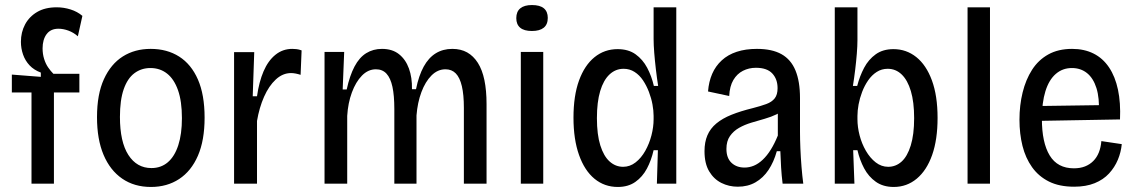

<svg xmlns="http://www.w3.org/2000/svg" viewBox="-20 -729 4511 762"><path d="M105 0V-362H27V-433L142 -424V-441Q115 -451 97.5 -469.5Q80 -488 71.5 -512.5Q63 -537 63 -563Q63 -601 79.5 -632Q96 -663 127.5 -681.5Q159 -700 205 -700Q233 -700 260 -691.5Q287 -683 307 -666L289 -585Q272 -600 251.5 -607.5Q231 -615 212 -615Q181 -615 165 -593.5Q149 -572 149 -537Q149 -515 155 -495.5Q161 -476 171 -461.5Q181 -447 192 -436H295V-362H194V0Z M579 13Q513 13 465 -20Q417 -53 391 -114.5Q365 -176 365 -264Q365 -355 392.5 -415Q420 -475 467.5 -505Q515 -535 578 -535Q643 -535 691 -504.5Q739 -474 765.5 -413.5Q792 -353 792 -262Q792 -172 765.5 -111Q739 -50 691 -18.5Q643 13 579 13ZM581 -62Q619 -62 646 -85Q673 -108 687.5 -152.5Q702 -197 702 -260Q702 -327 686.5 -371Q671 -415 643 -437Q615 -459 577 -459Q541 -459 513.5 -438.5Q486 -418 471 -375Q456 -332 456 -265Q456 -166 489.5 -114Q523 -62 581 -62Z M909 0V-306V-522H989L983 -347H1000Q1008 -404 1026 -446Q1044 -488 1073 -511.5Q1102 -535 1140 -535Q1148 -535 1157 -534Q1166 -533 1177 -529L1173 -432Q1164 -435 1154 -437Q1144 -439 1135 -439Q1102 -439 1074.5 -413.5Q1047 -388 1028 -345Q1009 -302 1000 -249V0Z M1268 0V-343V-523H1346L1340 -374H1356Q1368 -429 1387 -465Q1406 -501 1433.5 -518Q1461 -535 1496 -535Q1537 -535 1563.5 -514Q1590 -493 1603 -457Q1616 -421 1615 -375H1631Q1642 -429 1661.5 -464.5Q1681 -500 1709.5 -517.5Q1738 -535 1775 -535Q1809 -535 1834 -521Q1859 -507 1876.5 -479.5Q1894 -452 1902.5 -411Q1911 -370 1911 -316V0H1821V-301Q1821 -353 1813 -387Q1805 -421 1789 -437.5Q1773 -454 1748 -454Q1717 -454 1692.5 -429.5Q1668 -405 1652.5 -363.5Q1637 -322 1633 -271V0H1545V-296Q1545 -350 1537.5 -384.5Q1530 -419 1514 -436.5Q1498 -454 1472 -454Q1441 -454 1416.5 -429Q1392 -404 1376.5 -362Q1361 -320 1358 -269V0Z M2047 0V-523H2136V0ZM2091 -606Q2060 -606 2044.5 -619Q2029 -632 2029 -657Q2029 -683 2045 -696Q2061 -709 2091 -709Q2123 -709 2138.5 -696Q2154 -683 2154 -658Q2154 -632 2138 -619Q2122 -606 2091 -606Z M2432 13Q2379 13 2339.5 -19.5Q2300 -52 2278 -114Q2256 -176 2256 -262Q2256 -349 2278 -409.5Q2300 -470 2339.5 -502Q2379 -534 2431 -534Q2474 -534 2502.5 -513.5Q2531 -493 2548.5 -460Q2566 -427 2575 -388H2592Q2587 -420 2583 -454Q2579 -488 2576.5 -519.5Q2574 -551 2574 -574V-700H2664V-264V0H2587L2591 -133H2574Q2565 -93 2547.5 -60Q2530 -27 2501.5 -7Q2473 13 2432 13ZM2453 -67Q2480 -67 2502.5 -84.5Q2525 -102 2541 -130.5Q2557 -159 2565.5 -192Q2574 -225 2574 -256V-269Q2574 -290 2569.5 -314.5Q2565 -339 2555.5 -364Q2546 -389 2532 -410Q2518 -431 2498.5 -443.5Q2479 -456 2455 -456Q2423 -456 2399 -433.5Q2375 -411 2362 -367.5Q2349 -324 2349 -260Q2349 -195 2362.5 -152Q2376 -109 2399.5 -88Q2423 -67 2453 -67Z M2908 12Q2873 12 2843 -3Q2813 -18 2794.5 -49Q2776 -80 2776 -129Q2776 -165 2787.5 -192Q2799 -219 2823 -239Q2847 -259 2883 -273.5Q2919 -288 2968 -300Q2999 -308 3021 -316Q3043 -324 3054.5 -338.5Q3066 -353 3066 -379Q3066 -415 3045 -437.5Q3024 -460 2980 -460Q2952 -460 2928.5 -448Q2905 -436 2890.5 -411.5Q2876 -387 2874 -348L2790 -366Q2793 -405 2806.5 -436Q2820 -467 2844.5 -489.5Q2869 -512 2904 -523.5Q2939 -535 2984 -535Q3044 -535 3081.5 -514Q3119 -493 3137 -449.5Q3155 -406 3155 -340V-206Q3155 -177 3156.5 -140.5Q3158 -104 3161 -67Q3164 -30 3168 0H3086Q3082 -32 3080 -64.5Q3078 -97 3077 -129H3063Q3051 -86 3030 -54.5Q3009 -23 2978.5 -5.5Q2948 12 2908 12ZM2935 -64Q2954 -64 2972 -71.5Q2990 -79 3007 -95Q3024 -111 3039 -135Q3054 -159 3067 -191V-299L3095 -302Q3084 -286 3062.5 -275.5Q3041 -265 3014.5 -257.5Q2988 -250 2961.5 -242Q2935 -234 2913 -221.5Q2891 -209 2877 -189Q2863 -169 2863 -138Q2863 -102 2883 -83Q2903 -64 2935 -64Z M3527 13Q3485 13 3456 -7.5Q3427 -28 3409.5 -61Q3392 -94 3383 -133H3366L3371 0H3293V-263V-700H3383V-570Q3383 -547 3380.5 -516Q3378 -485 3374 -452Q3370 -419 3365 -388H3382Q3392 -427 3409.5 -460Q3427 -493 3455.5 -513.5Q3484 -534 3526 -534Q3577 -534 3616.5 -502.5Q3656 -471 3678.5 -410Q3701 -349 3701 -261Q3701 -175 3679.5 -114Q3658 -53 3618.5 -20Q3579 13 3527 13ZM3505 -67Q3535 -67 3558 -87.5Q3581 -108 3594.5 -151.5Q3608 -195 3608 -260Q3608 -324 3595 -367.5Q3582 -411 3558.5 -433.5Q3535 -456 3503 -456Q3479 -456 3459.5 -443.5Q3440 -431 3425.5 -410Q3411 -389 3401.5 -364Q3392 -339 3387.5 -314.5Q3383 -290 3383 -269V-256Q3383 -225 3391.5 -192Q3400 -159 3416.5 -130.5Q3433 -102 3455.5 -84.5Q3478 -67 3505 -67Z M3820 0V-700H3909V0Z M4243 12Q4184 12 4143 -8.5Q4102 -29 4076 -65.5Q4050 -102 4038 -150Q4026 -198 4026 -254Q4026 -311 4038.5 -362Q4051 -413 4076 -452Q4101 -491 4140.5 -513Q4180 -535 4235 -535Q4283 -535 4320 -516.5Q4357 -498 4381.5 -461.5Q4406 -425 4417 -373Q4428 -321 4425 -255L4087 -249V-308L4366 -312L4341 -281Q4344 -340 4331.5 -379.5Q4319 -419 4294 -439Q4269 -459 4234 -459Q4197 -459 4170 -435.5Q4143 -412 4129 -367Q4115 -322 4115 -257Q4115 -163 4146 -112Q4177 -61 4242 -61Q4267 -61 4286 -68.5Q4305 -76 4319 -90Q4333 -104 4341 -124Q4349 -144 4351 -169L4432 -157Q4429 -125 4416.5 -95Q4404 -65 4381.5 -40.5Q4359 -16 4324.5 -2Q4290 12 4243 12Z"/></svg>

Font: Bricolage Grotesque SemiCondensed
Style: Regular
Weight: 400
Width: 4
Designer: Mathieu Triay
Foundry: Atelier Triay
Version: Version 1.001;gftools[0.9.33.dev8+g029e19f]